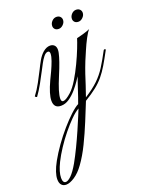

<svg xmlns="http://www.w3.org/2000/svg" viewBox="-196 -518 778 999"><g transform="rotate(-20 193.0 -19.0)"><path d="M-6 400Q-22 400 -31.5 389.5Q-41 379 -41 358Q-41 341 -33.5 318Q-26 295 -10 266Q10 230 37 192Q64 154 93.5 120Q123 86 150 61Q177 36 195 27Q199 17 206.5 -5Q214 -27 222 -51.5Q230 -76 236 -93Q242 -110 242 -110Q238 -104 226 -86Q214 -68 195.5 -46.5Q177 -25 155 -10Q133 5 109 5Q70 5 70 -37Q70 -72 101 -139Q110 -157 121.5 -182Q133 -207 141.5 -230.5Q150 -254 150 -269Q150 -283 140 -283Q128 -283 116 -268Q104 -253 94.5 -234.5Q85 -216 79 -205Q64 -176 45 -141.5Q26 -107 7 -81H6Q4 -81 0 -84Q-4 -87 -3 -88Q17 -114 35.5 -148Q54 -182 68 -210Q78 -231 91 -254Q104 -277 121 -292Q141 -309 161 -309Q175 -309 184 -300.5Q193 -292 193 -275Q193 -271 192.5 -267Q192 -263 191 -258Q187 -239 177.5 -211.5Q168 -184 152 -146Q117 -63 117 -31Q117 -14 128 -14Q143 -14 173 -41Q194 -60 215.5 -95.5Q237 -131 256 -171Q275 -211 288.5 -245.5Q302 -280 307 -297Q324 -301 345 -307Q366 -313 382 -320Q371 -308 356.5 -280.5Q342 -253 329 -222.5Q316 -192 307 -171Q293 -136 283.5 -107.5Q274 -79 265.5 -52Q257 -25 245 8Q292 -22 320 -49Q348 -76 369 -109Q390 -142 416 -191Q418 -194 421 -194Q430 -194 425 -186Q403 -145 385.5 -115.5Q368 -86 348.5 -62.5Q329 -39 303 -18.5Q277 2 239 25Q221 70 198 126Q175 182 149 235.5Q123 289 94 329Q69 364 41.5 382Q14 400 -6 400ZM-3 386Q9 386 27.5 368Q46 350 69 310Q88 276 107.5 235.5Q127 195 144 156Q161 117 173 88Q185 59 189 49Q168 61 143 86Q118 111 92 143Q66 175 43 210Q20 245 4 277Q-20 326 -20 358Q-20 386 -3 386ZM344 -375Q330 -375 323 -382.5Q316 -390 316 -400Q316 -415 327 -426.5Q338 -438 352 -438Q365 -438 372.5 -430.5Q380 -423 380 -412Q380 -398 368.5 -386.5Q357 -375 344 -375ZM235 -375Q221 -375 214 -382.5Q207 -390 207 -400Q207 -415 218 -426.5Q229 -438 243 -438Q256 -438 263.5 -430.5Q271 -423 271 -412Q271 -398 259.5 -386.5Q248 -375 235 -375Z"/></g></svg>

Font: Mea Culpa
Style: Regular
Weight: 400
Designer: Robert E. Leuschke
Foundry: Robert E. Leuschke
Version: Version 1.010; ttfautohint (v1.8.3)